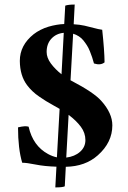

<svg xmlns="http://www.w3.org/2000/svg" viewBox="-20 -714 554 832"><path d="M246.6 -392.1 256.3 -571.8Q223.6 -568.8 202.9 -546.6Q182.1 -524.4 182.1 -488.8Q182.1 -463.9 200.4 -439Q218.8 -414.1 246.6 -392.1ZM277.3 -216.3 267.1 -31.2Q303.7 -35.6 326.9 -56.2Q350.1 -76.7 350.1 -106.9Q350.1 -138.2 330.3 -164.8Q310.5 -191.4 277.3 -216.3ZM422.9 -585Q432.6 -495.1 433.1 -443.8Q416 -429.7 387.2 -439Q382.8 -454.6 379.2 -465.8Q375.5 -477.1 369.6 -491.7Q363.8 -506.3 356.9 -517.1Q350.1 -527.8 341.6 -538.6Q333 -549.3 321.5 -556.6Q310.1 -564 296.9 -567.9L285.6 -366.2L290 -363.8Q387.2 -313 418.9 -276.9Q466.8 -223.6 466.8 -170.9Q466.8 -96.7 403.8 -41Q349.6 7.3 265.1 8.8L260.7 93.3Q252 98.1 219.7 98.1L224.6 8.3Q172.9 6.8 134.3 -1Q95.7 -8.8 76.2 -8.8Q58.1 -69.8 58.1 -162.1Q90.3 -169.9 104 -165Q122.6 -82 188.5 -46.4Q207.5 -36.1 226.6 -32.2L238.3 -242.2Q233.4 -245.1 211.7 -257.3Q189.9 -269.5 179.2 -276.1Q168.5 -282.7 150.9 -294.7Q133.3 -306.6 120.4 -319.1Q107.4 -331.5 97.2 -345.2Q66.4 -386.2 65.9 -450.2Q65.9 -518.1 126 -565.9Q139.2 -576.2 156 -584.7Q172.9 -593.3 190.4 -598.4Q208 -603.5 225.1 -606.4Q242.2 -609.4 258.3 -609.9L262.7 -689.5Q275.9 -694.3 303.7 -694.3L299.3 -608.9Q325.2 -607.4 346.2 -602.8Q367.2 -598.1 386.5 -592.8Q405.8 -587.4 422.9 -585Z"/></svg>

Font: Linux Libertine
Style: Bold
Weight: 700
Designer: Philipp H. Poll
Foundry: Philipp H. Poll
Version: Version 5.0.3